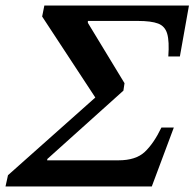

<svg xmlns="http://www.w3.org/2000/svg" viewBox="-36 -677 706 697"><path d="M515 0H-16L-7 -41L310 -323L117 -617L125 -657H650L617 -472H575Q579 -527 571 -554.5Q563 -582 538 -591.5Q513 -601 464 -601H283V-594L416 -375L412 -348L136 -100L135 -95H394Q457 -95 489.5 -125.5Q522 -156 550 -214H595Z"/></svg>

Font: STIX Two Text SemiBold
Style: Italic
Weight: 600
Italic angle: -12°
Designer: Ross Mills, John Hudson & Paul Hanslow, Tiro Typeworks Ltd; with prior portions MicroPress Inc. and Coen Hoffman, Elsevi
Foundry: Tiro Typeworks Ltd
Version: Version 2.13 b171